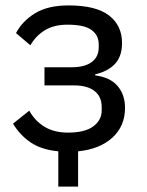

<svg xmlns="http://www.w3.org/2000/svg" viewBox="-20 -548 541 708"><path d="M195 140V10Q133 4 93.5 -22.5Q54 -49 28 -92L88 -140Q108 -103 143.5 -81Q179 -59 231 -59Q293 -59 324 -82Q355 -105 355 -141V-153Q355 -192 328.5 -212.5Q302 -233 254 -233H144V-300H244Q292 -300 318 -319Q344 -338 344 -373V-385Q344 -418 317.5 -437.5Q291 -457 229 -457Q179 -457 145.5 -436.5Q112 -416 92 -381L39 -426Q63 -471 110 -499.5Q157 -528 233 -528Q334 -528 382 -491Q430 -454 430 -389Q430 -341 404.5 -313Q379 -285 331 -274V-270Q386 -263 413.5 -231Q441 -199 441 -150Q441 -83 394.5 -40.5Q348 2 268 10V140Z"/></svg>

Font: IBM Plex Sans Var
Style: Regular
Weight: 400
Designer: Mike Abbink, Paul van der Laan, Pieter van Rosmalen
Foundry: Bold Monday
Version: Version 3.000